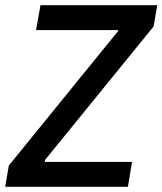

<svg xmlns="http://www.w3.org/2000/svg" viewBox="-31 -720 626 740"><path d="M-11 0H462L478 -96H142L143 -104L561 -618L575 -700H125L108 -604H425L424 -600L3 -82Z"/></svg>

Font: Fixel Text 20240404 Medium
Style: Italic
Weight: 500
Width: 4
Italic angle: -10°
Designer: AlfaBravo + MacPaw
Foundry: Kyrylo Tkachov, Marchela Mozhyna, Serhii Makarenko, Maria Weinstein, Zakhar Kryvoshyya
Version: Version 1.211;Glyphs 3.2 (3225)